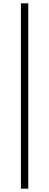

<svg xmlns="http://www.w3.org/2000/svg" viewBox="-20 -851 294 1148"><path d="M105 277V-831H149V277Z"/></svg>

Font: Noto Sans Korean Light
Style: Regular
Weight: 300
Designer: Ryoko NISHIZUKA  (kana & ideographs); Paul D. Hunt (Latin, Greek & Cyrillic); Wenlong ZHANG  (bopomofo); Sandoll Communi
Foundry: Adobe Systems Incorporated
Version: Version 1.000;PS 1;hotconv 1.0.78;makeotf.lib2.5.61930